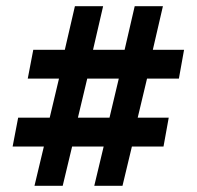

<svg xmlns="http://www.w3.org/2000/svg" viewBox="-20 -603 637 622"><path d="M91.7 -1 122.1 -128.3H20.9L38.8 -221.7H141L171.1 -348.3H69.9L87.8 -441.7H190L222.7 -583H314.1L281.4 -441.7H383.7L416.4 -583H507.8L475.1 -441.7H576.3L559.5 -348.3H456.3L426.1 -221.7H526.6L509.7 -128.3H407.3L376.8 -1H285.4L315.8 -128.3H213.6L183.1 -1ZM232.4 -221.7H334.7L364.8 -348.3H262.6Z"/></svg>

Font: Rokkitt SemiBold
Style: Regular
Weight: 600
Designer: Vernon Adams
Foundry: Vernon Adams
Version: Version 3.103